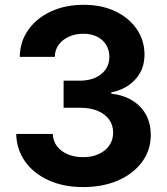

<svg xmlns="http://www.w3.org/2000/svg" viewBox="-20 -757 683 787"><path d="M320.8 9.8Q240.2 9.8 179 -18.1Q117.7 -45.9 82.8 -95.2Q47.9 -144.5 46.4 -208H196.3Q197.3 -179.2 213.6 -157.7Q230 -136.2 257.8 -124.5Q285.6 -112.8 320.8 -112.8Q356.9 -112.8 384.8 -125.5Q412.6 -138.2 428.2 -160.9Q443.8 -183.6 443.8 -213.4Q443.8 -243.7 427.5 -266.6Q411.1 -289.6 380.6 -302.5Q350.1 -315.4 307.6 -315.4H240.7V-426.3H307.6Q343.3 -426.3 370.6 -438.5Q397.9 -450.7 413.1 -472.7Q428.2 -494.6 428.2 -523.4Q428.2 -552.2 415 -573.5Q401.9 -594.7 377.9 -606.7Q354 -618.7 321.8 -618.7Q289.6 -618.7 263.2 -606.9Q236.8 -595.2 220.9 -574.2Q205.1 -553.2 204.6 -523.9H61Q62 -586.9 96.2 -635Q130.4 -683.1 189.2 -710.2Q248 -737.3 322.8 -737.3Q397.5 -737.3 453.6 -710.2Q509.8 -683.1 541 -637Q572.3 -590.8 572.3 -533.2Q572.3 -472.2 534.4 -431.2Q496.6 -390.1 436 -378.4V-373.5Q488.8 -366.7 524.9 -343.5Q561 -320.3 579.6 -284.7Q598.1 -249 598.1 -204.1Q598.1 -142.1 562.5 -93.5Q526.9 -44.9 464.4 -17.6Q401.9 9.8 320.8 9.8Z"/></svg>

Font: Inter 16pt
Style: Bold
Weight: 700
Version: Version 4.001;git-66647c0bb